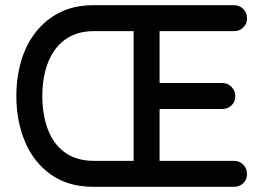

<svg xmlns="http://www.w3.org/2000/svg" viewBox="-20 -720 1015 740"><path d="M882 -100Q903 -100 917.5 -85.5Q932 -71 932 -49Q932 -28 917.5 -14Q903 0 882 0H340Q243 0 176.5 -47Q110 -94 76.5 -173.5Q43 -253 43 -350Q43 -421 61.5 -484.5Q80 -548 118 -596.5Q156 -645 211.5 -672.5Q267 -700 340 -700H882Q903 -700 917.5 -685.5Q932 -671 932 -649Q932 -628 917.5 -614Q903 -600 882 -600H586L595 -617V-386L585 -400H837Q858 -400 872.5 -385Q887 -370 887 -349Q887 -328 872.5 -314Q858 -300 837 -300H585L595 -316V-92L589 -100ZM508 -100 495 -86V-615L506 -600H343Q290 -600 252.5 -580.5Q215 -561 190.5 -526.5Q166 -492 154.5 -446.5Q143 -401 143 -350Q143 -281 163.5 -224Q184 -167 228.5 -133.5Q273 -100 343 -100Z"/></svg>

Font: Quicksand Light SemiBold
Style: Regular
Weight: 600
Version: Version 3.004